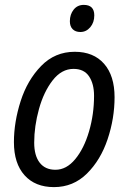

<svg xmlns="http://www.w3.org/2000/svg" viewBox="-20 -757 525 786"><path d="M37 -175Q37 -257 64.5 -343Q92 -429 148.5 -487Q205 -545 286 -545Q363 -545 406 -496Q449 -447 449 -359Q449 -272 420.5 -187Q392 -102 336 -46.5Q280 9 201 9Q124 9 80.5 -39.5Q37 -88 37 -175ZM365 -365Q365 -414 344.5 -444.5Q324 -475 281 -475Q232 -475 195.5 -428Q159 -381 139.5 -310.5Q120 -240 120 -173Q120 -120 142.5 -91Q165 -62 207 -62Q252 -62 288 -105.5Q324 -149 344.5 -219Q365 -289 365 -365ZM266 -670Q266 -698 281.5 -717.5Q297 -737 323 -737Q366 -737 366 -694Q366 -665 349.5 -645.5Q333 -626 309 -626Q289 -626 277.5 -637.5Q266 -649 266 -670Z"/></svg>

Font: Noto Sans UI Narrow
Style: Italic
Weight: 400
Width: 4
Italic angle: -12°
Designer: Monotype Design Team
Foundry: Monotype Imaging Inc.
Version: Version 1.001